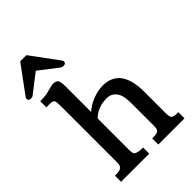

<svg xmlns="http://www.w3.org/2000/svg" viewBox="-286 -1086 1196 1196"><g transform="rotate(-45 312.5 -487.5)"><path d="M349.1 -431.6Q270.5 -431.6 220.7 -381.8V-105Q220.7 -73.7 230 -66.4Q246.1 -53.7 293 -53.7V0H44.9V-53.7Q86.9 -53.7 97.7 -62.3Q108.4 -70.8 110.8 -80.6Q113.3 -90.3 113.3 -105V-600.6Q113.3 -635.7 107.2 -646.5Q101.1 -657.2 73.7 -657.2H43.9V-710.9Q89.8 -710.9 116.5 -718Q143.1 -725.1 154.5 -728.3Q166 -731.4 179.2 -731.4Q204.6 -731.4 212.6 -716.6Q220.7 -701.7 220.7 -668.9V-439.5Q271 -483.4 340.8 -499.5Q363.8 -504.9 385.7 -504.9Q543.9 -504.9 543.9 -294.9V-106Q543.9 -73.7 553.2 -63.7Q562.5 -53.7 604 -53.7V0H373V-53.7Q417.5 -53.7 425.8 -62.7Q434.1 -71.8 435.3 -81.5Q436.5 -91.3 436.5 -106V-288.6Q436.5 -356.9 424.3 -381.8Q400.9 -431.6 349.1 -431.6ZM47.9 -779.3Q30.3 -763.2 19 -763.2Q-6.3 -763.2 -6.3 -780.8Q-6.3 -786.6 -2 -793.5L131.3 -974.6H186L319.3 -793.5Q323.7 -786.6 323.7 -782.7Q323.7 -763.2 303.7 -763.2Q287.1 -763.2 269.5 -779.3L158.7 -864.7Z"/></g></svg>

Font: Arbutus Slab
Style: Regular
Weight: 400
Version: Version 1.002; ttfautohint (v0.92) -l 10 -r 16 -G 200 -x 7 -